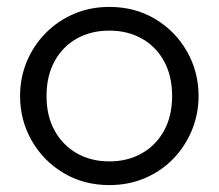

<svg xmlns="http://www.w3.org/2000/svg" viewBox="-20 -520 632 555"><path d="M296 15Q222 15 163.5 -20Q105 -55 71.5 -113.8Q38 -172.5 38 -242.5Q38 -295 57.2 -341.5Q76.5 -388 111.5 -423.8Q146.5 -459.5 193.5 -479.8Q240.5 -500 296 -500Q370.5 -500 428.8 -465Q487 -430 520.5 -371.2Q554 -312.5 554 -242.5Q554 -190.5 534.8 -143.8Q515.5 -97 481 -61.2Q446.5 -25.5 399.2 -5.2Q352 15 296 15ZM296 -53.5Q349 -53.5 390 -76.8Q431 -100 454.2 -142.2Q477.5 -184.5 477.5 -242.5Q477.5 -300.5 454.2 -343Q431 -385.5 390 -408.5Q349 -431.5 296 -431.5Q243 -431.5 202 -408.5Q161 -385.5 137.8 -343Q114.5 -300.5 114.5 -242.5Q114.5 -184.5 138 -142.2Q161.5 -100 202.2 -76.8Q243 -53.5 296 -53.5Z"/></svg>

Font: Geologica Thin Roman ExtraLight
Style: Regular
Weight: 250
Version: Version 1.010;gftools[0.9.28]